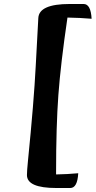

<svg xmlns="http://www.w3.org/2000/svg" viewBox="-20 -803 479 962"><path d="M262 139Q115 139 115 74Q115 54 120 4Q150 -295 159 -472Q168 -649 172 -713Q176 -783 329 -783L326 -766L329 -783H399Q435 -783 439 -709Q381 -714 318 -715Q284 -484 272.5 -327.5Q261 -171 261 61V71Q318 70 372 65Q368 139 332 139Z"/></svg>

Font: Merienda One
Style: Regular
Weight: 400
Designer: Eduardo Rodriguez Tunni
Foundry: Eduardo Rodriguez Tunni
Version: Version 1.001